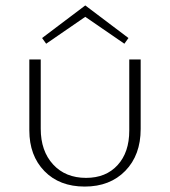

<svg xmlns="http://www.w3.org/2000/svg" viewBox="-20 -681 626 707"><path d="M294 -619 150 -520 135 -541 294 -661 453 -541 438 -520ZM456 -462H498V-206Q498 -110 441.5 -52Q385 6 292 6Q199 6 143.5 -51Q88 -108 88 -201V-462H130V-207Q130 -125 175.5 -75.5Q221 -26 297 -26Q370 -26 413 -73Q456 -120 456 -200Z"/></svg>

Font: EauTestSC Light
Style: Regular
Weight: 300
Designer: Christian Thalmann (Catharsis Fonts)
Version: Version 0.001;PS 000.001;hotconv 1.0.88;makeotf.lib2.5.64775